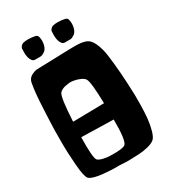

<svg xmlns="http://www.w3.org/2000/svg" viewBox="-208 -960 945 1067"><g transform="rotate(-30 265.0 -426.5)"><path d="M208.5 -838.4Q210.9 -828.1 211.7 -815.9Q212.4 -803.7 209 -787.8Q205.6 -772 197.3 -760.7Q192.4 -754.9 188 -752L174.8 -744.1Q167 -740.2 159.2 -740.2H127H126Q115.2 -740.2 107.9 -748.5Q92.3 -767.1 92.3 -805.7L93.3 -829.6Q93.3 -832.5 93.8 -833.5Q96.2 -840.3 102.8 -846.7Q109.4 -853 116.2 -854.5Q129.9 -857.9 144 -857.9Q170.4 -857.9 192.4 -853Q205.1 -850.1 208.5 -838.4ZM399.4 -838.4Q401.9 -828.1 402.6 -815.9Q403.3 -803.7 399.9 -787.8Q396.5 -772 388.2 -760.7Q383.3 -754.9 378.9 -752L365.7 -744.1Q357.9 -740.2 350.1 -740.2H317.9H316.9Q306.2 -740.2 298.8 -748.5Q283.2 -767.1 283.2 -805.7L284.2 -830.1Q284.2 -833 284.7 -834Q287.1 -840.8 293.5 -846.9Q299.8 -853 306.6 -854.5Q320.3 -857.9 335 -857.9Q361.3 -857.9 383.3 -853Q396 -850.1 399.4 -838.4ZM135.7 -335.9 335.9 -339.4Q333 -477.1 318.8 -500Q311.5 -511.7 291.7 -520.3Q272 -528.8 255.9 -531.2L240.2 -533.7Q239.3 -533.2 233.9 -533.7Q228.5 -534.2 218.3 -532.7Q208 -531.2 197.8 -529.3Q187.5 -527.3 176.8 -522Q166 -516.6 160.2 -509.3Q143.6 -488.3 135.7 -335.9ZM506.3 -319.3Q506.8 -309.1 507.3 -291.7Q507.8 -274.4 507.1 -228.5Q506.3 -182.6 502.7 -145.3Q499 -107.9 489 -72Q479 -36.1 463.9 -24.4Q448.7 -12.7 419.7 -5.6Q390.6 1.5 360.4 3.2Q330.1 4.9 302 5.1Q273.9 5.4 255.9 3.9L238.3 2.9Q236.3 2.4 221.7 2.9Q207 3.4 181.4 2Q155.8 0.5 130.6 -2Q105.5 -4.4 82.5 -10.7Q59.6 -17.1 50.3 -26.4Q35.6 -41 29.1 -122.1Q22.5 -203.1 22.9 -276.9L23.4 -350.6Q23.9 -361.3 24.4 -379.4Q24.9 -397.5 27.1 -444.8Q29.3 -492.2 31.7 -530.5Q34.2 -568.8 38.8 -605.2Q43.5 -641.6 48.3 -652.3Q56.2 -669.4 74.7 -678.5Q93.3 -687.5 107.9 -688.5L122.6 -689L242.7 -692.4Q252.4 -692.9 266.6 -693.4Q280.8 -693.8 319.6 -694.8Q358.4 -695.8 374.5 -694.8Q422.4 -692.9 443.6 -672.6Q464.8 -652.3 479.5 -598.6Q487.8 -567.4 494.6 -497.6Q501.5 -427.7 503.9 -373.5ZM316.4 -80.1Q338.4 -97.2 337.4 -233.9L131.8 -238.8Q128.4 -104.5 144.5 -88.9Q154.3 -80.1 176 -75Q197.8 -69.8 214.8 -69.3L231.4 -68.8Q300.3 -67.4 316.4 -80.1Z"/></g></svg>

Font: Some Time Later
Style: Regular
Weight: 400
Version: Version 003.300